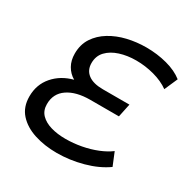

<svg xmlns="http://www.w3.org/2000/svg" viewBox="-162 -854 992 1009"><g transform="rotate(30 334.5 -349.0)"><path d="M311 9Q237 9 175 -11Q113 -31 76 -72Q39 -113 39 -177Q39 -249 83 -300Q127 -351 199 -370Q168 -388 150.5 -419Q133 -450 133 -491Q133 -546 159.5 -586.5Q186 -627 230.5 -654Q275 -681 330 -694Q385 -707 444 -707Q510 -707 570 -691Q630 -675 669 -644L634 -564Q595 -592 541 -606.5Q487 -621 432 -621Q378 -621 333 -606.5Q288 -592 261 -563.5Q234 -535 234 -492Q234 -449 265 -425.5Q296 -402 355 -402H516L499 -321H326Q240 -321 189.5 -286.5Q139 -252 139 -188Q139 -149 162.5 -125Q186 -101 225.5 -89.5Q265 -78 314 -78Q362 -78 410 -87Q458 -96 500 -113Q542 -130 571 -152L603 -74Q547 -34 468.5 -12.5Q390 9 311 9Z"/></g></svg>

Font: Montserrat Medium
Style: Italic
Weight: 500
Italic angle: -11.3°
Designer: Julieta Ulanovsky
Foundry: Julieta Ulanovsky
Version: Version 9.000; ttfautohint (v1.8.4.7-5d5b)